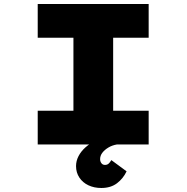

<svg xmlns="http://www.w3.org/2000/svg" viewBox="-20 -720 931 957"><path d="M168 0V-168H346V-532H168V-700H721V-532H544V-168H721V0ZM485 217Q449 217 420.5 203.5Q392 190 375.5 165Q359 140 359 108Q359 82 371.5 58Q384 34 406.5 14Q429 -6 461 -22Q493 -38 531 -48L563 0Q539 4 520 15.5Q501 27 490 41.5Q479 56 479 73Q479 85 485.5 93.5Q492 102 503 102Q514 102 521 96Q528 90 535 78L611 134Q594 170 563 193.5Q532 217 485 217Z"/></svg>

Font: Lexend Tera ExtraBold
Style: Regular
Weight: 800
Designer: Bonnie Shaver-Troup, Thomas Jockin
Foundry: Lexend
Version: Version 1.007